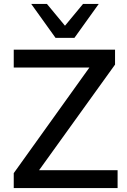

<svg xmlns="http://www.w3.org/2000/svg" viewBox="-20 -958 648 978"><path d="M50 0V-76L464 -654L469 -614H50V-705H566V-629L151 -52L147 -91H579V0ZM263 -765 139 -938H219L311 -827L403 -938H483L359 -765Z"/></svg>

Font: NunitoSans_10ptSemiBold
Style: Regular
Weight: 600
Designer: Vernon Adams
Foundry: Vernon Adams
Version: Version 3.101;gftools[0.9.27]